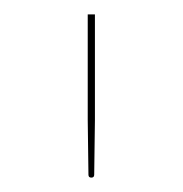

<svg xmlns="http://www.w3.org/2000/svg" viewBox="-20 -720 254 267"><path d="M112 -700V-553L111 -477Q111 -473 107 -473Q103 -473 103 -477L102 -553V-700Z"/></svg>

Font: Lato Hairline
Style: Regular
Weight: 250
Designer: Lukasz Dziedzic
Foundry: Lukasz Dziedzic
Version: Version 1.104; Western+Polish opensource